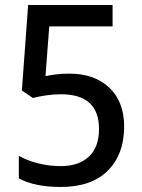

<svg xmlns="http://www.w3.org/2000/svg" viewBox="-20 -734 564 764"><path d="M256 -441Q356 -441 415 -385Q474 -329 474 -231Q474 -120 409 -55Q344 10 222 10Q119 10 55 -24V-114Q88 -95 132 -84Q176 -73 222 -73Q293 -73 333.5 -110.5Q374 -148 374 -221Q374 -359 222 -359Q194 -359 163.5 -354.5Q133 -350 111 -344L67 -374L92 -714H428V-629H176L161 -431Q179 -435 203 -438Q227 -441 256 -441Z"/></svg>

Font: Noto Sans Sinhala UI SemiCondensed Medium
Style: Regular
Weight: 500
Width: 4
Designer: Jelle Bosma - Monotype Design Team
Foundry: Monotype Imaging Inc.
Version: Version 2.006; ttfautohint (v1.8.4.7-5d5b)